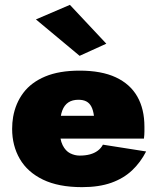

<svg xmlns="http://www.w3.org/2000/svg" viewBox="-20 -761 652 791"><path d="M136 -190H573Q575 -206 575 -219.5Q575 -233 575 -239Q575 -312 545.5 -363.5Q516 -415 457 -442.5Q398 -470 308 -470Q224 -470 166.5 -446Q109 -422 76.5 -379Q44 -336 34 -279Q32 -267 31 -255Q30 -243 30 -230Q30 -161 61.5 -106.5Q93 -52 157 -21Q221 10 318 10Q388 10 438.5 -8Q489 -26 524 -59Q559 -92 582 -137L404 -165Q396 -150 382.5 -140Q369 -130 350.5 -125Q332 -120 308 -120Q288 -120 269 -129.5Q250 -139 238 -163Q226 -187 226 -230L228 -250Q228 -283 236.5 -305.5Q245 -328 261.5 -339Q278 -350 303 -350Q323 -350 336 -343Q349 -336 356.5 -321.5Q364 -307 367 -284H136ZM128 -681 308 -531 418 -581 268 -741Z"/></svg>

Font: Jost Black
Style: Regular
Weight: 900
Version: Version 3.710